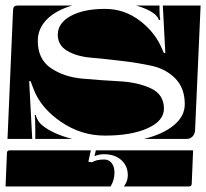

<svg xmlns="http://www.w3.org/2000/svg" viewBox="-27 -510 742 691"><path d="M-7 161 -2 41Q-2 31 8 31H300L291 72L304 74Q320 64 348 64Q365 64 375 77Q385 90 385 111Q385 138 371 161ZM313 52 318 31H668L663 151Q663 161 653 161H419Q433 142 433 121Q433 87 409.5 66Q386 45 347 45Q329 45 313 52ZM0 -10 20 -475Q21 -490 35 -490H233Q174 -473 141.5 -440Q109 -407 109 -363Q109 -297 156 -265Q203 -233 269.5 -227Q336 -221 402.5 -217.5Q469 -214 516 -192Q563 -170 563 -119Q563 -75 504.5 -48.5Q446 -22 350 -22Q265 -22 192.5 -71.5Q120 -121 94 -189L83 -218H78L89 -10ZM181 -385Q181 -427 227.5 -452.5Q274 -478 351 -478Q421 -478 477 -435Q533 -392 557 -332L563 -319H568L559 -490H695L675 -40Q674 -27 665.5 -18.5Q657 -10 645 -10H491Q560 -27 599 -59.5Q638 -92 638 -135Q638 -193 604 -227.5Q570 -262 519.5 -273Q469 -284 409.5 -291Q350 -298 299.5 -302.5Q249 -307 215 -327Q181 -347 181 -385ZM98 -96 101 -97Q108 -73 125 -59Q163 -28 233 -10H100V-38Q100 -86 98 -96ZM463 -490H547V-472Q547 -450 550 -439L545 -438Q540 -452 526 -462Q503 -479 463 -490Z"/></svg>

Font: PrimecolorB
Style: Medium
Weight: 500
Designer: gluk
Foundry: gluk
Version: Version 0.672